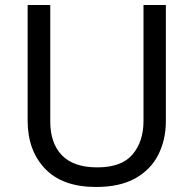

<svg xmlns="http://www.w3.org/2000/svg" viewBox="-20 -734 771 764"><path d="M640 -252Q640 -178 610 -118.5Q580 -59 518.5 -24.5Q457 10 362 10Q229 10 159.5 -62.5Q90 -135 90 -254V-714H180V-251Q180 -164 226.5 -116Q273 -68 367 -68Q464 -68 507.5 -119.5Q551 -171 551 -252V-714H640Z"/></svg>

Font: Noto Sans Siddham
Style: Regular
Weight: 400
Designer: Monotype Design Team
Foundry: Monotype Imaging Inc.
Version: Version 2.004; ttfautohint (v1.8.4.7-5d5b)